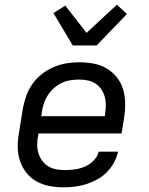

<svg xmlns="http://www.w3.org/2000/svg" viewBox="-20 -795 640 823"><path d="M252 8Q220 8 190 2Q160 -4 135 -18.5Q110 -33 92 -56Q74 -79 65 -107.5Q56 -136 56 -167Q56 -198 62 -230L78 -330Q83 -357 92.5 -384Q102 -411 119 -435Q136 -459 159.5 -477.5Q183 -496 210 -507.5Q237 -519 264.5 -523.5Q292 -528 319 -528Q351 -528 381 -522.5Q411 -517 436.5 -502Q462 -487 480.5 -464Q499 -441 507.5 -412.5Q516 -384 516.5 -353Q517 -322 512 -290L501 -223H145L144 -218Q140 -198 139.5 -178.5Q139 -159 144 -141Q149 -123 159.5 -108Q170 -93 185.5 -83Q201 -73 220 -69.5Q239 -66 259 -66Q280 -66 301.5 -69Q323 -72 344 -81Q365 -90 381.5 -107Q398 -124 403 -145H486Q481 -121 468.5 -98Q456 -75 437.5 -56.5Q419 -38 396 -25.5Q373 -13 349 -5.5Q325 2 300.5 5Q276 8 252 8ZM157 -297H429L430 -302Q433 -322 433.5 -341Q434 -360 429.5 -378Q425 -396 415 -411Q405 -426 390.5 -436Q376 -446 357.5 -450Q339 -454 319 -454Q301 -454 282 -451Q263 -448 245.5 -440Q228 -432 212.5 -418.5Q197 -405 186 -388.5Q175 -372 169 -354Q163 -336 160 -318ZM292 -600 209 -739 260 -771 351 -654 481 -775 524 -735 394 -600Z"/></svg>

Font: Iosevka Extended Oblique
Style: Regular
Weight: 400
Width: 7
Italic angle: -9°
Monospace: yes
Designer: Belleve Invis
Foundry: Belleve Invis
Version: Version 32.0.1; ttfautohint (v1.8.4)